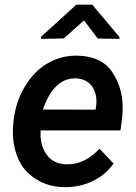

<svg xmlns="http://www.w3.org/2000/svg" viewBox="-20 -770 565 800"><path d="M364.3 -750.5H297.9L150.9 -616.7L151.4 -607.9L245.6 -609.9L330.1 -685.1L387.2 -609.4L477.5 -607.9V-616.2ZM247.1 9.8C248.5 9.8 250 9.8 251.5 9.8C293 9.8 331.1 1.5 366.7 -15.6C402.3 -32.7 431.2 -57.1 453.1 -88.9L394.5 -150.4C354 -106.9 310.1 -85.4 262.2 -85.4C260.3 -85.4 258.8 -85.4 256.8 -85.4C222.2 -85.9 195.3 -98.6 176.8 -122.6C158.2 -146.5 148.9 -175.8 148.9 -210.9C148.9 -215.8 148.9 -221.2 149.4 -226.6H481.9L488.8 -277.3C490.2 -292.5 491.2 -307.1 491.2 -321.3C491.2 -378.4 476.1 -428.2 446.3 -471.7C416.5 -514.6 368.7 -536.6 302.7 -538.1C300.8 -538.1 298.8 -538.1 296.9 -538.1C254.9 -538.1 214.8 -527.3 177.7 -505.9C140.1 -483.9 108.9 -451.7 83.5 -409.2C57.6 -366.2 42 -317.9 36.1 -264.2L34.7 -244.1C33.7 -234.9 33.7 -226.1 33.7 -216.8C33.7 -180.2 41 -144.5 55.2 -109.9C69.8 -75.2 94.2 -46.9 127.9 -24.9C161.6 -2.9 201.2 8.8 247.1 9.8ZM296.4 -443.4C342.8 -441.4 373 -413.6 380.4 -367.2C381.3 -360.4 381.8 -354 381.8 -347.2C381.8 -339.4 381.3 -331.5 379.9 -323.2L377.9 -313L158.7 -313.5C188.5 -399.9 233.4 -443.4 292.5 -443.4C293.9 -443.4 294.9 -443.4 296.4 -443.4Z"/></svg>

Font: Roboto Medium
Style: Italic
Weight: 500
Italic angle: -12°
Designer: Google
Version: Version 2.137; 2017